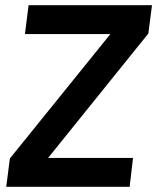

<svg xmlns="http://www.w3.org/2000/svg" viewBox="-20 -720 605 739"><path d="M4 -1 18 -110 405 -589H76L90 -700H565L551 -591L165 -112H492L479 -1Z"/></svg>

Font: Inclusive Sans SemiBold
Style: Italic
Weight: 600
Italic angle: -7°
Designer: Olivia King
Foundry: Olivia King
Version: Version 2.004